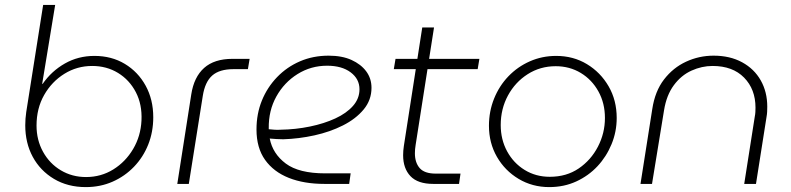

<svg xmlns="http://www.w3.org/2000/svg" viewBox="-20 -750 3224 783"><path d="M330 13Q256 13 200 -20.5Q144 -54 113.5 -110.5Q83 -167 83 -239Q83 -253 84 -266Q85 -279 87 -293L156 -730H205L152 -408H154Q190 -460 244.5 -491Q299 -522 365 -522Q435 -522 489 -489.5Q543 -457 574 -400.5Q605 -344 605 -272Q605 -212 584.5 -160.5Q564 -109 526.5 -70Q489 -31 439 -9Q389 13 330 13ZM331 -28Q392 -28 442 -59Q492 -90 523 -142.5Q554 -195 557 -259Q560 -324 534 -374Q508 -424 461.5 -452.5Q415 -481 356 -481Q294 -481 242.5 -449Q191 -417 160 -362.5Q129 -308 129 -238Q129 -179 155.5 -131Q182 -83 228 -55.5Q274 -28 331 -28Z M703 0 760 -365Q771 -436 812.5 -473Q854 -510 928 -510H998L991 -468H932Q875 -468 845.5 -442Q816 -416 807 -359L750 0Z M1303 0Q1220 0 1158 -24.5Q1096 -49 1061 -98Q1026 -147 1026 -222Q1026 -286 1048 -340Q1070 -394 1110 -435.5Q1150 -477 1203.5 -500Q1257 -523 1320 -523Q1375 -523 1413.5 -505.5Q1452 -488 1473.5 -459Q1495 -430 1495 -392Q1495 -342 1463 -303.5Q1431 -265 1378.5 -238.5Q1326 -212 1262.5 -198Q1199 -184 1135 -182Q1121 -182 1107 -183Q1093 -184 1080 -185Q1092 -123 1145.5 -83Q1199 -43 1306 -43H1410L1404 0ZM1076 -223Q1087 -222 1099.5 -221Q1112 -220 1124 -221Q1186 -222 1244 -234Q1302 -246 1347.5 -267Q1393 -288 1419.5 -318Q1446 -348 1446 -386Q1446 -428 1410 -455Q1374 -482 1314 -482Q1248 -482 1193.5 -448Q1139 -414 1107 -356.5Q1075 -299 1076 -227Q1076 -226 1076 -225.5Q1076 -225 1076 -223Z M1747 0Q1684 0 1654 -31.5Q1624 -63 1624 -117Q1624 -135 1627 -155L1702 -638H1750L1675 -159Q1672 -141 1672 -125Q1672 -87 1691.5 -64.5Q1711 -42 1757 -42H1858L1852 0ZM1586 -468 1593 -510H1935L1928 -468Z M2220 13Q2151 13 2095 -20.5Q2039 -54 2006.5 -110.5Q1974 -167 1974 -237Q1974 -296 1995 -348Q2016 -400 2053.5 -439Q2091 -478 2141 -500Q2191 -522 2248 -522Q2318 -522 2373.5 -488.5Q2429 -455 2462 -398Q2495 -341 2495 -269Q2495 -213 2474 -162Q2453 -111 2416.5 -72Q2380 -33 2330 -10Q2280 13 2220 13ZM2222 -29Q2290 -29 2340 -63Q2390 -97 2418.5 -152Q2447 -207 2447 -269Q2447 -329 2420.5 -377Q2394 -425 2348.5 -452.5Q2303 -480 2246 -480Q2183 -480 2132 -447.5Q2081 -415 2051.5 -360.5Q2022 -306 2022 -240Q2022 -181 2048 -133Q2074 -85 2119.5 -57Q2165 -29 2222 -29Z M2592 0 2640 -305Q2651 -378 2688 -426Q2725 -474 2778 -498.5Q2831 -523 2890 -523Q2957 -523 3006.5 -496Q3056 -469 3082.5 -422Q3109 -375 3109 -315Q3109 -305 3108.5 -294.5Q3108 -284 3106 -273L3063 0H3015L3058 -274Q3060 -284 3060.5 -293Q3061 -302 3061 -311Q3061 -386 3014.5 -433.5Q2968 -481 2886 -481Q2842 -481 2800 -462Q2758 -443 2728 -402.5Q2698 -362 2688 -300L2639 0Z"/></svg>

Font: MuseoModerno ExtraLight
Style: Italic
Weight: 250
Italic angle: -9°
Designer: Pablo Cosgaya, Héctor Gatti, Marcela Romero, and the Authors of The MuseoModerno Project.
Foundry: Omnibus-Type Team
Version: Version 1.003